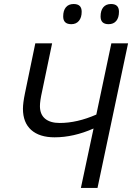

<svg xmlns="http://www.w3.org/2000/svg" viewBox="-20 -928 652 948"><path d="M249.5 -250Q174.8 -250 134 -286.4Q93.3 -322.8 93.3 -391.1Q93.3 -418.9 103 -466.3L154.3 -713.9H237.3L188 -477.5Q177.2 -429.7 177.2 -404.3Q177.2 -363.3 202.6 -342Q228 -320.8 274.9 -320.8Q360.8 -320.8 455.6 -362.3L529.8 -713.9H612.3L461.4 0H379.4L441.9 -293.5Q343.3 -250 249.5 -250ZM292 -846.7Q292 -876 305.4 -892.1Q318.8 -908.2 343.8 -908.2Q383.3 -908.2 383.3 -870.1Q383.3 -841.3 369.6 -825Q356 -808.6 332 -808.6Q292 -808.6 292 -846.7ZM476.6 -846.7Q476.6 -876 490 -892.1Q503.4 -908.2 528.3 -908.2Q567.4 -908.2 567.4 -870.1Q567.4 -840.8 554 -824.7Q540.5 -808.6 516.1 -808.6Q476.6 -808.6 476.6 -846.7Z"/></svg>

Font: Viking Open Sans
Style: Italic
Weight: 400
Italic angle: -12°
Foundry: Ascender Corporation
Version: Version 2.000